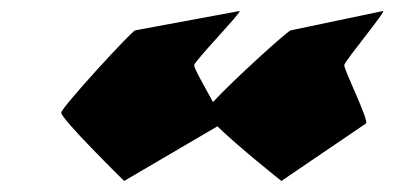

<svg xmlns="http://www.w3.org/2000/svg" viewBox="-20 -514 715 348"><path d="M91 -310C89 -300 205 -186 205 -186L374 -285C412 -248 490 -186 490 -186L643 -290C651 -292 603 -388 604 -396C605 -404 682 -496 674 -494L507 -459C500 -457 403 -369 366 -329C351 -357 331 -391 332 -396C333 -404 422 -496 414 -494L225 -459C217 -456 93 -321 91 -310Z"/></svg>

Font: Ampere
Style: SCExtIta
Weight: 400
Version: Version 1